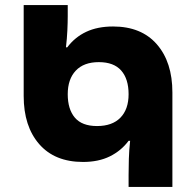

<svg xmlns="http://www.w3.org/2000/svg" viewBox="-20 -734 768 754"><path d="M485 0V-46Q485 -76 486 -110Q487 -144 491 -181H485Q456 -142 411.5 -120Q367 -98 306 -98Q195 -98 134 -168Q73 -238 73 -357V-714H246V-670Q246 -646 244.5 -614Q243 -582 239 -548H244Q274 -588 318.5 -609Q363 -630 424 -630Q535 -630 596 -560Q657 -490 657 -371V0ZM361 -239Q421 -239 453 -272Q485 -305 485 -364Q485 -424 456 -457Q427 -490 368 -490Q309 -490 277.5 -456.5Q246 -423 246 -364Q246 -305 274 -272Q302 -239 361 -239Z"/></svg>

Font: Noto Sans Georgian ExtraBold
Style: Regular
Weight: 800
Designer: Monotype Design Team, Akaki Razmadze
Foundry: Google LLC
Version: Version 2.005; ttfautohint (v1.8.4.7-5d5b)